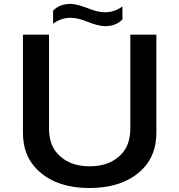

<svg xmlns="http://www.w3.org/2000/svg" viewBox="-20 -899 900 964"><path d="M594.7 -866.7V-801.3Q562 -767.6 507.3 -767.6Q474.6 -767.6 414.6 -791.5Q369.6 -809.6 334 -809.6Q287.1 -809.6 246.6 -780.3V-845.7Q279.8 -879.4 334 -879.4Q365.7 -879.4 426.8 -855.5Q472.2 -837.4 506.8 -837.4Q554.7 -837.4 594.7 -866.7ZM95.2 -233.9V-725.1H226.1V-254.9Q226.1 -176.3 266.1 -130.4Q323.7 -64 430.7 -64Q533.7 -64 591.3 -127Q634.3 -173.3 634.3 -254.9V-725.1H765.1V-233.9Q765.1 -122.1 698.7 -52.7Q604 44.9 429.2 44.9Q248 44.9 154.3 -61Q95.2 -127.4 95.2 -233.9Z"/></svg>

Font: FORM UDPGothic
Style: Bold
Weight: 700
Foundry: Pronama LLC
Version: Version 1.051